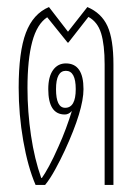

<svg xmlns="http://www.w3.org/2000/svg" viewBox="-20 -525 396 545"><path d="M81 0Q59 -51 46 -125.5Q33 -200 33 -276Q33 -378 53.5 -432Q74 -486 119 -505L173 -435L228 -505Q268 -488 285 -451Q302 -414 302 -342V0H277V-342Q277 -398 267 -430.5Q257 -463 231 -477L174 -404H172L114 -476Q85 -457 71.5 -406.5Q58 -356 58 -275Q58 -208 68 -140.5Q78 -73 97 -20H99Q107 -31 119.5 -54Q132 -77 146 -109Q157 -133 167 -160Q177 -187 184 -210Q175 -200 164 -200Q117 -200 117 -272Q117 -307 130.5 -326Q144 -345 167 -345Q217 -345 217 -272Q217 -213 164 -98Q152 -72 137 -44.5Q122 -17 108 0ZM165 -219Q195 -219 195 -272Q195 -324 167 -324Q139 -324 139 -272Q139 -219 165 -219Z"/></svg>

Font: Noto Sans Thai Looped UI Condensed Thin
Style: Regular
Weight: 100
Width: 3
Designer: Cadson Demak Team
Foundry: Cadson Demak Co., Ltd.
Version: Version 1.000; ttfautohint (v1.8.4.7-5d5b)